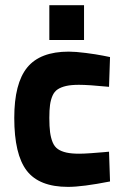

<svg xmlns="http://www.w3.org/2000/svg" viewBox="-20 -711 476 743"><path d="M246.1 -511.2Q272 -511.2 311.8 -506.1Q351.6 -501 378.9 -495.6L405.8 -490.2L401.9 -375Q323.2 -382.8 285.2 -382.8Q255.9 -382.8 236.3 -378.4Q216.8 -374 203.6 -365.5Q190.4 -356.9 183.3 -340.8Q176.3 -324.7 173.6 -304.9Q170.9 -285.2 170.9 -254.9Q170.9 -221.2 173.8 -199.2Q176.8 -177.2 183.8 -160.2Q190.9 -143.1 204.1 -134Q217.3 -125 237.1 -120.6Q256.8 -116.2 286.1 -116.2Q303.2 -116.2 332 -118.2Q360.8 -120.1 381.3 -122.1L401.9 -124L405.8 -8.8Q299.3 12.2 243.2 12.2Q131.8 12.2 83.5 -50.5Q35.2 -113.3 35.2 -254.9Q35.2 -388.2 85.2 -449.7Q135.3 -511.2 246.1 -511.2ZM170.9 -556.2V-690.9H305.2V-556.2Z"/></svg>

Font: TitilliumText25L
Style: 999 wt
Weight: 900
Designer: Accademia di Belle Arti di Urbino and others
Foundry: Accademia di Belle Arti di Urbino and others.
Version: Version 25.000